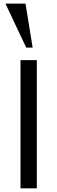

<svg xmlns="http://www.w3.org/2000/svg" viewBox="-20 -1031 314 1051"><path d="M92.3 0V-701.7H181.6V0ZM123.5 -770.5 9.8 -1011.2H119.6L158.7 -770.5Z"/></svg>

Font: Mako
Style: Regular
Weight: 400
Designer: vernon adams
Foundry: vernon adams
Version: Version 1.100; ttfautohint (v1.8.4.7-5d5b);gftools[0.9.33]